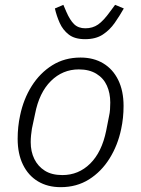

<svg xmlns="http://www.w3.org/2000/svg" viewBox="-20 -762 584 794"><path d="M231 12Q177 12 137 -12Q97 -36 75 -81Q53 -126 53 -188Q53 -213 55.5 -237Q58 -261 63 -284Q77 -352 111 -406Q145 -460 196 -492Q247 -524 313 -524Q367 -524 407 -500Q447 -476 469 -431Q491 -386 491 -324Q491 -299 488.5 -275Q486 -251 481 -228Q467 -161 433 -106.5Q399 -52 348 -20Q297 12 231 12ZM238 -38Q305 -38 353 -85.5Q401 -133 419 -221L431 -282Q434 -295 435 -309Q436 -323 436 -338Q436 -377 422 -408Q408 -439 378.5 -457Q349 -475 306 -475Q239 -475 190.5 -427Q142 -379 125 -291L112 -230Q110 -217 108.5 -203Q107 -189 107 -174Q107 -135 122 -104.5Q137 -74 165.5 -56Q194 -38 238 -38ZM332 -600Q289 -600 264.5 -619Q240 -638 227 -667Q214 -696 207 -727L242 -742L254 -714Q269 -679 286.5 -662Q304 -645 333 -645Q363 -645 385.5 -660.5Q408 -676 436 -715L456 -742L492 -727Q475 -697 454.5 -667.5Q434 -638 405 -619Q376 -600 332 -600Z"/></svg>

Font: IBM Plex Sans Light
Style: Italic
Weight: 300
Italic angle: -11.31°
Designer: Mike Abbink, Paul van der Laan, Pieter van Rosmalen
Foundry: Bold Monday
Version: Version 3.201